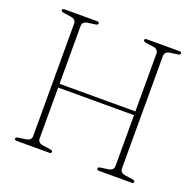

<svg xmlns="http://www.w3.org/2000/svg" viewBox="-123 -830 980 960"><g transform="rotate(20 367.0 -350.0)"><path d="M165.5 -51Q165.5 -28 193 -23.5L233 -18Q246.5 -15.5 246.5 -8.5Q246.5 0 234.5 0H62Q50 0 50 -8.5Q50 -16 63.5 -18L103.5 -23.5Q131 -28 131 -51V-649Q131 -672 104.5 -676L63.5 -682Q50 -684 50 -691.5Q50 -700 62 -700H234.5Q246.5 -700 246.5 -691.5Q246.5 -684 233 -682L191.5 -676Q165.5 -672 165.5 -649V-341.5H569V-649Q569 -672 542.5 -676L501.5 -682Q488 -684 488 -691.5Q488 -700 500 -700H672.5Q684.5 -700 684.5 -691.5Q684.5 -684 671 -682L629.5 -676Q603.5 -672 603.5 -649V-51Q603.5 -28 631 -23.5L671 -18Q684.5 -15.5 684.5 -8.5Q684.5 0 672.5 0H500Q488 0 488 -8.5Q488 -16 501.5 -18L541.5 -23.5Q569 -28 569 -51V-321.5H165.5Z"/></g></svg>

Font: Fraunces 72pt S050 Thin
Style: Regular
Weight: 100
Version: Version 1.000; ttfautohint (v1.8.3)